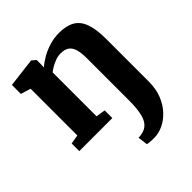

<svg xmlns="http://www.w3.org/2000/svg" viewBox="-220 -713 1111 1111"><g transform="rotate(-45 335.0 -157.5)"><path d="M407.5 252.5Q399 253 386 252.5Q373 252 362 251Q351 250 346.5 248.5L338.5 187.5Q346 188.5 362.2 185.5Q378.5 182.5 389.5 177.5Q409 168.5 421.2 152Q433.5 135.5 440.2 112Q447 88.5 449.8 58Q452.5 27.5 452.5 -10V-347.5Q452.5 -394 444 -422.2Q435.5 -450.5 416.2 -463.5Q397 -476.5 365 -476.5Q343 -476.5 322 -468.8Q301 -461 283.5 -450.8Q266 -440.5 254.5 -431V-72L312 -62.5V0H41.5V-62.5L97.5 -72V-454.5L36.5 -473V-546.5L213 -568H215.5L240 -547V-514L239 -487Q261 -507 292.8 -525.2Q324.5 -543.5 362.8 -555.2Q401 -567 442 -567Q501.5 -567 538.8 -545.5Q576 -524 593.2 -476.2Q610.5 -428.5 610.5 -350V-1Q610.5 61.5 591 108.8Q571.5 156 540.5 188Q509.5 220 474.5 236Q439.5 252 407.5 252.5Z"/></g></svg>

Font: Merriweather 20pt ExtraBold
Style: Regular
Weight: 800
Version: Version 2.100